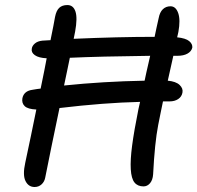

<svg xmlns="http://www.w3.org/2000/svg" viewBox="-20 -729 782 761"><path d="M117.2 12.2Q92.8 12.2 81.1 -11.5Q69.3 -35.2 80.1 -84Q87.9 -119.6 102.3 -189.2Q116.7 -258.8 124 -294.9Q90.3 -296.4 77.9 -308.3Q65.4 -320.3 68.8 -339.8Q74.7 -368.2 107.9 -373Q130.9 -377 141.1 -377.9Q158.2 -460.4 165 -498Q133.3 -499.5 118.2 -510.3Q103 -521 106 -536.1Q107.4 -547.4 118.2 -556.6Q128.9 -565.9 147.9 -567.9Q157.7 -567.9 180.2 -569.8Q193.8 -635.7 198.2 -662.1Q203.1 -687 214.8 -698Q226.6 -709 247.1 -709Q270.5 -709 279.1 -683.3Q287.6 -657.7 277.8 -604Q276.9 -599.1 274.9 -589.6Q272.9 -580.1 272 -575.2Q449.2 -583 592.8 -583Q594.7 -592.8 600.3 -618.7Q606 -644.5 608.9 -657.2Q613.3 -680.7 625.5 -692.4Q637.7 -704.1 655.8 -704.1Q676.8 -704.1 686.3 -677.2Q695.8 -650.4 687 -602.1Q686 -598.6 684.6 -591.6Q683.1 -584.5 682.1 -581.1Q715.8 -577.6 729.7 -566.2Q743.7 -554.7 742.2 -540Q738.3 -524.9 722.9 -516.4Q707.5 -507.8 683.1 -507.8H667Q663.6 -491.2 656 -458.5Q648.4 -425.8 645 -409.2Q677.2 -406.2 691.9 -392.3Q706.5 -378.4 703.1 -361.8Q700.2 -345.7 686.3 -336.4Q672.4 -327.1 651.9 -327.1H626Q623 -311.5 616.2 -279.5Q609.4 -247.6 606.9 -232.9Q593.3 -163.1 586.9 -38.1Q585.4 -15.6 574.7 -2.9Q564 9.8 548.8 9.8Q525.4 9.8 512.9 -5.9Q500.5 -21.5 498.3 -58.3Q496.1 -95.2 503.7 -152.3Q511.2 -209.5 528.8 -296.9Q529.8 -301.3 532 -311Q534.2 -320.8 535.2 -325.2Q391.6 -321.8 215.8 -300.8Q180.7 -133.8 159.2 -24.9Q156.2 -8.8 144.8 1.7Q133.3 12.2 117.2 12.2ZM256.8 -500Q254.4 -487.8 246.3 -449.2Q238.3 -410.6 233.9 -390.1Q389.2 -406.2 553.2 -409.2Q556.2 -424.8 560.1 -441.7Q564 -458.5 568.4 -478Q572.8 -497.6 575.2 -507.8Q374 -505.4 256.8 -500Z"/></svg>

Font: Shantell Sans Normal
Style: Italic
Weight: 400
Italic angle: -11.31°
Designer: Stephen Nixon, Anya Danilova, Shantell Martin
Foundry: Arrow Type
Version: Version 1.006;[559af2be0]